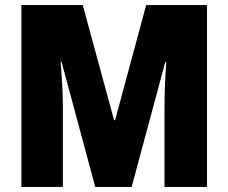

<svg xmlns="http://www.w3.org/2000/svg" viewBox="-20 -734 897 754"><path d="M64 0H227V-310C227 -366 223 -433 218 -490H222L354 0H497L629 -490H633C629 -435 626 -370 626 -313V0H793V-714H554L432 -262H428L305 -714H64Z"/></svg>

Font: Noto Sans Condensed Black
Style: Regular
Weight: 900
Width: 3
Designer: Monotype Design Team
Foundry: Monotype Imaging Inc.
Version: Version 2.013